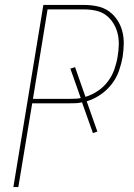

<svg xmlns="http://www.w3.org/2000/svg" viewBox="-20 -755 540 775"><path d="M34 0 155 -735H320Q347 -735 373 -729.5Q399 -724 419 -710Q439 -696 453 -675Q467 -654 473.5 -629.5Q480 -605 479.5 -578.5Q479 -552 475 -525Q470 -497 460 -468.5Q450 -440 430.5 -415Q411 -390 385 -372.5Q359 -355 330 -346L373 -224L355 -218L311 -342Q299 -339 287 -338.5Q275 -338 262 -338H110L54 0ZM113 -356H262Q273 -356 284 -356.5Q295 -357 306 -359L264 -478L283 -484L325 -364Q351 -372 375 -388Q399 -404 416 -427Q433 -450 442 -476Q451 -502 455 -528Q459 -552 459.5 -575.5Q460 -599 454.5 -621Q449 -643 437 -662Q425 -681 407.5 -694Q390 -707 367 -712Q344 -717 320 -717H172Z"/></svg>

Font: Iosevka Curly Thin
Style: Italic
Weight: 100
Italic angle: -9°
Monospace: yes
Designer: Belleve Invis
Foundry: Belleve Invis
Version: Version 22.1.2; ttfautohint (v1.8.4)